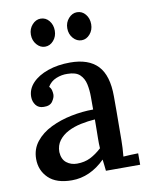

<svg xmlns="http://www.w3.org/2000/svg" viewBox="-85 -800 688 878"><g transform="rotate(-10 259.5 -360.5)"><path d="M338 0Q336 -16 335 -28Q334 -40 332 -53Q298 -19 259 -1.5Q220 16 178 16Q106 16 69.5 -19.5Q33 -55 33 -108Q33 -154 60 -188Q87 -222 131 -243.5Q175 -265 227 -275.5Q279 -286 329 -286V-345Q329 -377 323 -404.5Q317 -432 298.5 -449.5Q280 -467 241 -467Q215 -468 189 -457.5Q163 -447 149 -423Q157 -415 159.5 -404.5Q162 -394 162 -385Q162 -371 150 -353.5Q138 -336 109 -337Q85 -337 72.5 -353.5Q60 -370 60 -392Q60 -428 86.5 -456Q113 -484 159 -500Q205 -516 262 -516Q348 -516 390.5 -471Q433 -426 433 -329Q433 -293 433 -260Q433 -227 432.5 -194Q432 -161 432 -124Q432 -109 431 -90Q430 -71 428 -50Q445 -51 463 -52Q481 -53 497 -53V0ZM329 -240Q297 -238 263.5 -231Q230 -224 203 -210Q176 -196 159.5 -174Q143 -152 143 -121Q145 -87 165.5 -71Q186 -55 214 -55Q249 -55 276 -68.5Q303 -82 329 -106Q328 -117 328 -128.5Q328 -140 328 -153Q328 -162 328.5 -186.5Q329 -211 329 -240ZM333 -607Q310 -607 293.5 -626Q277 -645 277 -672Q277 -699 294 -718Q311 -737 333 -737Q357 -737 372.5 -718Q388 -699 388 -672Q388 -645 371.5 -626Q355 -607 333 -607ZM163 -607Q141 -607 124.5 -626Q108 -645 108 -672Q108 -699 125 -718Q142 -737 164 -737Q188 -737 203.5 -718Q219 -699 219 -672Q219 -645 202.5 -626Q186 -607 163 -607Z"/></g></svg>

Font: Lora Medium
Style: Regular
Weight: 500
Designer: Olga Karpushina, Alexei Vanyashin (Cyrillic)
Foundry: Cyreal
Version: Version 3.004